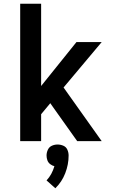

<svg xmlns="http://www.w3.org/2000/svg" viewBox="-20 -755 616 1027"><path d="M88 0H200V-144L249 -203L263 -183L393 0H524L320 -287L524 -530H389L200 -295V-735H88ZM276 252Q311 218 329 171.5Q347 125 347 77Q347 61 340.5 46Q334 31 319 24.5Q304 18 288 18Q272 18 257.5 24.5Q243 31 236 46Q229 61 229 77Q229 90 233.5 102.5Q238 115 248.5 123Q259 131 271 134Q265 155 254.5 174.5Q244 194 229 210Z"/></svg>

Font: Iosevka Sparkle Semibold
Style: Regular
Weight: 600
Designer: Belleve Invis
Foundry: Belleve Invis
Version: Version 4.5.0; ttfautohint (v1.8.3)